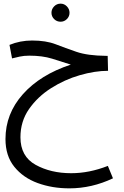

<svg xmlns="http://www.w3.org/2000/svg" viewBox="-20 -638 679 1052"><path d="M599 339 571 271Q469 311 370 311Q258 311 175 265Q92 219 92 114Q92 27 139 -40.5Q186 -108 260 -155Q334 -202 417 -226Q500 -250 572 -250L570 -332H561Q460 -333 399 -354Q338 -375 285 -395.5Q232 -416 156 -416Q90 -416 32 -392L46 -318Q66 -323 88.5 -328Q111 -333 141 -333Q212 -333 265.5 -316.5Q319 -300 368 -284Q201 -229 105.5 -122Q10 -15 10 124Q10 216 58.5 276Q107 336 186.5 365Q266 394 360 394Q483 394 599 339ZM312 -519Q332 -519 346.5 -533.5Q361 -548 361 -568Q361 -588 346.5 -603Q332 -618 312 -618Q291 -618 276.5 -603Q262 -588 262 -568Q262 -548 276.5 -533.5Q291 -519 312 -519Z"/></svg>

Font: Noto Sans Arabic
Style: Regular
Weight: 400
Designer: Nadine Chahine - Monotype Design Team
Foundry: Monotype Imaging Inc.
Version: Version 1.902